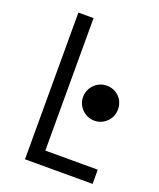

<svg xmlns="http://www.w3.org/2000/svg" viewBox="-136 -815 744 899"><g transform="rotate(20 235.5 -365.5)"><path d="M97.7 -731H173.3V-70.8H434.6V0H97.7ZM253.4 -367.7Q253.4 -391.6 265.1 -411.6Q276.9 -431.6 296.6 -443.4Q316.4 -455.1 340.3 -455.1Q364.7 -455.1 384.5 -443.8Q404.3 -432.6 415.8 -412.6Q427.2 -392.6 427.2 -367.7Q427.2 -343.8 415.5 -324Q403.8 -304.2 384 -292.5Q364.3 -280.8 340.3 -280.8Q316.9 -280.8 296.9 -292.5Q276.9 -304.2 265.1 -324Q253.4 -343.8 253.4 -367.7Z"/></g></svg>

Font: Glacial Indifference
Style: Regular
Weight: 400
Designer: Alfredo Marco Pradil
Foundry: Alfredo Marco Pradil
Version: Version 1.312